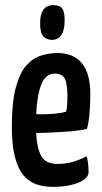

<svg xmlns="http://www.w3.org/2000/svg" viewBox="-20 -716 395 746"><path d="M185 10Q150 10 121 0Q92 -10 71 -35Q50 -60 38 -106Q26 -152 26 -225Q26 -318 41 -374.5Q56 -431 81 -460Q106 -489 138 -499.5Q170 -510 203 -510Q265 -510 298 -470.5Q331 -431 331 -349Q331 -314 328 -278Q325 -242 318 -215Q286 -208 245 -205Q204 -202 166.5 -200.5Q129 -199 105 -199Q81 -199 81 -199L83 -273Q83 -273 100 -272.5Q117 -272 143 -272Q169 -272 194.5 -274.5Q220 -277 237 -282Q240 -295 241 -310.5Q242 -326 242 -340Q242 -392 231.5 -411Q221 -430 192 -430Q177 -430 163.5 -420.5Q150 -411 140.5 -388Q131 -365 125.5 -326Q120 -287 120 -229Q120 -186 125 -157Q130 -128 139.5 -111Q149 -94 165.5 -86.5Q182 -79 205 -79Q234 -79 262.5 -87Q291 -95 316 -109Q321 -96 322.5 -78.5Q324 -61 324 -47Q324 -30 305 -17Q286 -4 254.5 3Q223 10 185 10ZM181 -561Q159 -562 147 -576.5Q135 -591 136 -630Q136 -660 148.5 -678Q161 -696 187 -696Q213 -696 222.5 -682Q232 -668 231 -633Q231 -600 218.5 -580.5Q206 -561 181 -561Z"/></svg>

Font: Yanone Kaffeesatz ExtraLight Medium
Style: Regular
Weight: 500
Version: Version 2.003